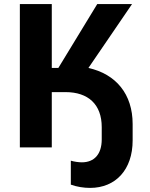

<svg xmlns="http://www.w3.org/2000/svg" viewBox="-20 -720 735 938"><path d="M77 0H233V-270H300C411 -270 477 -210 477 -99V-39C477 34 440 73 380 73C364 73 343 70 326 65V182C356 193 390 198 420 198C545 198 628 109 628 -34V-114C628 -260 547 -358 412 -388L625 -700H455L265 -388H233V-700H77Z"/></svg>

Font: Fixel Display Bold
Style: Bold
Weight: 700
Designer: AlfaBravo + MacPaw
Foundry: Kyrylo Tkachov, Marchela Mozhyna, Serhii Makarenko, Maria Weinstein, Zakhar Kryvoshyya
Version: Version 1.211